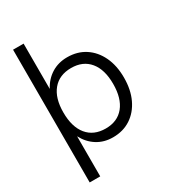

<svg xmlns="http://www.w3.org/2000/svg" viewBox="-206 -809 969 1081"><g transform="rotate(-30 279.0 -268.5)"><path d="M53 -700H121.5V-405.5Q148 -455.5 192.5 -483.2Q237 -511 295 -511Q361 -511 410.5 -478.8Q460 -446.5 487.8 -388.2Q515.5 -330 515.5 -252Q515.5 -173.5 487.8 -114.8Q460 -56 410.5 -23.5Q361 9 295 9Q237 9 192.5 -19Q148 -47 121.5 -97.5V163H53ZM445 -252Q445 -345 402.8 -396.2Q360.5 -447.5 284 -447.5Q206.5 -447.5 164 -396.2Q121.5 -345 121.5 -252Q121.5 -158 164 -106.2Q206.5 -54.5 284 -54.5Q360.5 -54.5 402.8 -106.2Q445 -158 445 -252Z"/></g></svg>

Font: Overused Grotesk Book
Style: Regular
Weight: 375
Version: Version 0.004